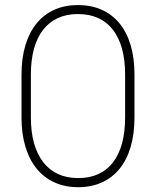

<svg xmlns="http://www.w3.org/2000/svg" viewBox="-20 -741 626 771"><path d="M520 -440.9V-269.5Q520 -202.6 504.4 -150.4Q488.8 -98.1 459.5 -62.5Q430.2 -26.9 388.4 -8.1Q346.7 10.7 293.9 10.7Q241.7 10.7 199.7 -8.1Q157.7 -26.9 128.2 -62.5Q98.6 -98.1 82.5 -150.4Q66.4 -202.6 66.4 -269.5V-440.9Q66.4 -508.3 82.3 -560.3Q98.1 -612.3 127.7 -647.9Q157.2 -683.6 199 -702.1Q240.7 -720.7 292.5 -720.7Q345.7 -720.7 387.7 -702.1Q429.7 -683.6 459.2 -647.9Q488.8 -612.3 504.4 -560.3Q520 -508.3 520 -440.9ZM482.4 -269.5V-441.9Q482.4 -500 470 -545.2Q457.5 -590.3 433.6 -621.3Q409.7 -652.3 374.3 -668.5Q338.9 -684.6 292.5 -684.6Q247.6 -684.6 212.4 -668.5Q177.2 -652.3 153.1 -621.3Q128.9 -590.3 116.5 -545.2Q104 -500 104 -441.9V-269.5Q104 -210.9 116.7 -165.8Q129.4 -120.6 153.8 -89.4Q178.2 -58.1 213.4 -42Q248.5 -25.9 293.9 -25.9Q339.8 -25.9 375 -42Q410.2 -58.1 434.1 -89.4Q458 -120.6 470.2 -165.8Q482.4 -210.9 482.4 -269.5Z"/></svg>

Font: Roboto Condensed ExtraLight
Style: Regular
Weight: 250
Designer: Christian Robertson
Foundry: Google
Version: Version 3.008; 2023